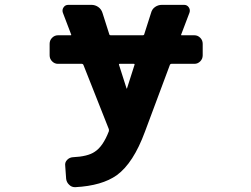

<svg xmlns="http://www.w3.org/2000/svg" viewBox="-20 -567 1040 795"><path d="M292 208Q291 208 290 208Q276.4 208 266.6 198.2Q255.9 188.5 253.9 173.8L250 119.1Q248 105.5 257.8 95.2Q267.6 85 281.2 84Q343.8 81.1 372.1 61.5Q406.2 40 430.7 -23.4Q431.6 -28.3 430.7 -32.2L325.2 -298.8Q323.2 -302.7 319.3 -302.7H219.7Q206.1 -302.7 195.8 -313Q185.5 -323.2 185.5 -337.9V-385.7Q185.5 -400.4 195.8 -410.6Q206.1 -420.9 219.7 -420.9H272.5Q276.4 -420.9 274.4 -424.8L240.2 -514.6Q236.3 -526.4 243.2 -536.6Q250 -546.9 262.7 -546.9H358.4Q374 -546.9 386.7 -538.1Q399.4 -529.3 404.3 -513.7L432.6 -424.8Q433.6 -420.9 438.5 -420.9H571.3Q576.2 -420.9 577.1 -424.8L605.5 -513.7Q609.4 -529.3 622.1 -538.1Q634.8 -546.9 650.4 -546.9H742.2Q754.9 -546.9 761.7 -536.6Q768.6 -526.4 764.6 -514.6L730.5 -424.8Q728.5 -420.9 732.4 -420.9H785.2Q798.8 -420.9 809.1 -410.6Q819.3 -400.4 819.3 -385.7V-337.9Q819.3 -323.2 809.1 -313Q798.8 -302.7 785.2 -302.7H689.5Q685.5 -302.7 683.6 -298.8L580.1 -21.5Q532.2 108.4 463.9 158.2Q402.3 202.1 292 208ZM503.9 -201.2Q503.9 -200.2 504.9 -200.2Q505.9 -200.2 505.9 -201.2L537.1 -298.8Q538.1 -302.7 534.2 -302.7H475.6Q471.7 -302.7 472.7 -298.8Z"/></svg>

Font: Rounded-L Mgen+ 1mn bold
Style: Bold
Weight: 700
Designer: [Source Han Sans]
Ryoko NISHIZUKA  (kana & ideographs); Paul D. Hunt (Latin, Greek & Cyrillic); Wenlong ZHANG  (bopomofo
Version: Version 1.059.20150602